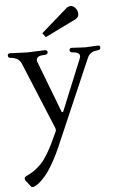

<svg xmlns="http://www.w3.org/2000/svg" viewBox="-65 -786 664 1100"><g transform="rotate(-5 267.0 -236.0)"><path d="M1 0ZM413 -453Q413 -472 386 -476L368 -478Q356 -480 356 -492Q356 -504 370 -504L448 -500L520 -504Q533 -504 533 -492Q533 -480 522 -478L503 -475Q470 -470 456 -436L242 59Q173 215 102 261Q86 271 79 271Q72 271 70 269L40 231Q36 226 36 219Q36 212 42 208Q74 192 90 181.5Q106 171 132 146Q176 102 235 -32Q238 -37 238 -44Q238 -51 235 -57L77 -439Q66 -467 31 -475L12 -478Q1 -480 1 -492Q1 -504 15 -504L114 -500L213 -504Q230 -504 230 -492Q230 -480 217 -478L196 -476Q177 -475 169 -464Q161 -453 167 -439L280 -144Q281 -142 284.5 -141.5Q288 -141 290 -146L410 -439Q413 -447 413 -453ZM360 -734Q370 -743 384.5 -743Q399 -743 411.5 -728.5Q424 -714 424 -694.5Q424 -675 405 -665L227 -578L209 -602Z"/></g></svg>

Font: Lustria
Style: Regular
Weight: 400
Designer: Matthew Desmond
Foundry: Matthew Desmond
Version: Version 001.001; ttfautohint (v1.6)